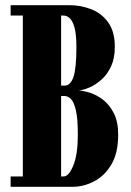

<svg xmlns="http://www.w3.org/2000/svg" viewBox="-20 -720 504 740"><path d="M21 0V-40H68V-660H21V-700H248Q291.5 -700 331.5 -684.5Q371.5 -669 397 -633.8Q422.5 -598.5 422.5 -539Q422.5 -495 408 -464Q393.5 -433 371.2 -413.2Q349 -393.5 325.5 -383.2Q302 -373 283.5 -371Q302 -370.5 327.5 -362.2Q353 -354 377.8 -335Q402.5 -316 419 -283.2Q435.5 -250.5 435.5 -201Q435.5 -129.5 408.8 -85.2Q382 -41 341.8 -20.5Q301.5 0 260 0ZM215.5 -390H229Q251.5 -390 263 -423.2Q274.5 -456.5 274.5 -539Q274.5 -587.5 267.2 -613.5Q260 -639.5 248.8 -649.8Q237.5 -660 225.5 -660H215.5ZM215.5 -40H225.5Q245.5 -40 262.8 -82.8Q280 -125.5 280 -201Q280 -264 272.2 -296Q264.5 -328 252.8 -339Q241 -350 229 -350H215.5Z"/></svg>

Font: Imbue 10pt Black
Style: Regular
Weight: 900
Designer: Tyler Finck
Foundry: Etcetera Type Company
Version: Version 1.102; ttfautohint (v1.8.3)